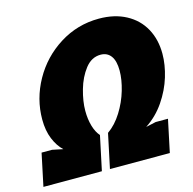

<svg xmlns="http://www.w3.org/2000/svg" viewBox="-152 -815 924 920"><g transform="rotate(-15 310.0 -355.0)"><path d="M-14 -161H38L91 -150Q64 -175 47 -216.5Q30 -258 30 -313Q30 -415 81 -506.5Q132 -598 221 -654Q310 -710 417 -710Q494 -710 551 -679.5Q608 -649 638 -594.5Q668 -540 668 -469Q668 -415 650 -355.5Q632 -296 594.5 -241Q557 -186 502 -150L552 -161H613L579 0H282L318 -170Q358 -198 388 -246Q418 -294 433.5 -347Q449 -400 449 -444Q449 -492 431 -516.5Q413 -541 380 -541Q335 -541 303.5 -500.5Q272 -460 256 -403.5Q240 -347 240 -300Q240 -258 250 -224Q260 -190 278 -170L242 0H-48Z"/></g></svg>

Font: Azeret Mono Black
Style: Italic
Weight: 900
Italic angle: -12°
Designer: Martin Vácha
Foundry: Displaay
Version: Version 1.000; Glyphs 3.0.3, build 3074